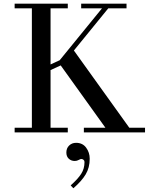

<svg xmlns="http://www.w3.org/2000/svg" viewBox="-20 -720 820 1044"><path d="M340.8 109.4Q340.8 85.9 356 71.3Q371.1 56.6 393.6 56.6Q429.2 56.6 448.5 83Q467.8 109.4 467.8 143.1Q467.8 191.4 446 228Q424.3 264.6 378.9 303.7L364.3 288.1Q403.3 253.4 421.4 225.3Q439.5 197.3 439.5 161.1Q439.5 153.3 434.1 148.9Q428.7 144.5 421.9 144.5Q417 144.5 408.7 149.4Q397.9 155.3 386.7 155.3Q367.2 155.3 354 143.1Q340.8 130.9 340.8 109.4ZM59.6 0V-25.4H153.3V-674.8H59.6V-700.2H348.6V-674.8H254.9V-369.6L304.7 -392.6L534.7 -674.8H421.4V-700.2H668V-674.8H568.8L381.8 -445.3L683.1 -25.4H768.6V0H436V-25.4H553.2L310.1 -364.3L254.9 -338.9V-25.4H348.6V0Z"/></svg>

Font: Theano Didot
Style: Regular
Weight: 400
Designer: Alexey Kryukov
Version: Version 2.0